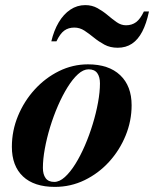

<svg xmlns="http://www.w3.org/2000/svg" viewBox="-20 -722 604 752"><path d="M195 10Q113.5 10 70 -31Q26.5 -72 26.5 -147Q26.5 -210 50.5 -268Q74.5 -326 116 -371.5Q157.5 -417 211.2 -443.5Q265 -470 324.5 -470Q406 -470 450.8 -427.5Q495.5 -385 495.5 -310Q495.5 -248.5 472 -191Q448.5 -133.5 407.2 -88.2Q366 -43 311.5 -16.5Q257 10 195 10ZM192.5 -9.5Q213 -9.5 234 -28.5Q255 -47.5 275 -79.5Q295 -111.5 312.5 -152Q330 -192.5 343.2 -236Q356.5 -279.5 364 -320.8Q371.5 -362 371.5 -395.5Q371.5 -421 360.8 -435.8Q350 -450.5 327 -450.5Q306.5 -450.5 285.5 -431.5Q264.5 -412.5 244.5 -380.2Q224.5 -348 207 -307.8Q189.5 -267.5 176.2 -224Q163 -180.5 155.5 -139.2Q148 -98 148 -64.5Q148 -39 158.8 -24.2Q169.5 -9.5 192.5 -9.5ZM441 -535Q411.5 -535 389.2 -547Q367 -559 348 -574.5Q329 -590 310.8 -602Q292.5 -614 271 -614Q248 -614 231.8 -602.2Q215.5 -590.5 201 -560H181Q191 -602.5 210 -634.5Q229 -666.5 255.5 -684.2Q282 -702 314 -702Q340.5 -702 362 -690Q383.5 -678 401.8 -662.5Q420 -647 437.2 -635Q454.5 -623 473.5 -623Q496.5 -623 513 -635.2Q529.5 -647.5 543.5 -677H563.5Q553.5 -629.5 537 -598Q520.5 -566.5 496.8 -550.8Q473 -535 441 -535Z"/></svg>

Font: Bodoni Moda
Style: Bold Italic
Weight: 700
Italic angle: -13°
Version: Version 2.004